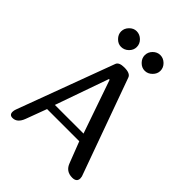

<svg xmlns="http://www.w3.org/2000/svg" viewBox="-255 -1053 1185 1185"><g transform="rotate(45 337.5 -460.5)"><path d="M165 -852Q165 -879 185.5 -900Q206 -921 232 -921Q260 -921 281 -900.5Q302 -880 302 -852Q302 -825 281 -804.5Q260 -784 232 -784Q206 -784 185.5 -805Q165 -826 165 -852ZM372 -851Q372 -879 392.5 -899.5Q413 -920 440 -920Q467 -920 488 -899.5Q509 -879 509 -851Q509 -825 488 -804Q467 -783 440 -783Q413 -783 392.5 -804Q372 -825 372 -851ZM130 -53Q110 0 69 0Q42 0 42 -27Q42 -39 47 -52L282 -685Q291 -709 337 -709Q389 -709 398 -682L627 -48Q629 -38 629 -33Q629 0 590 0Q534 0 515 -53L462 -190H181ZM326 -591H320L197 -242H447Z"/></g></svg>

Font: Marmelad
Style: Regular
Weight: 400
Designer: Manvel Shmavonyan
Foundry: Cyreal
Version: Version 1.001;PS 001.001;hotconv 1.0.88;makeotf.lib2.5.64775